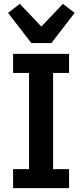

<svg xmlns="http://www.w3.org/2000/svg" viewBox="-20 -978 427 998"><path d="M48 0V-99H131V-599H48V-698H339V-599H256V-99H339V0ZM143 -754 22 -911 83 -958 195 -840 307 -958 368 -911 247 -754Z"/></svg>

Font: IBM Plex Sans Cond SmBld
Style: Regular
Weight: 600
Width: 3
Designer: Mike Abbink, Paul van der Laan, Pieter van Rosmalen
Foundry: Bold Monday
Version: Version 1.3